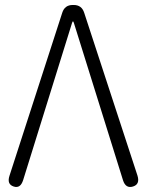

<svg xmlns="http://www.w3.org/2000/svg" viewBox="-20 -749 590 771"><path d="M35 0Q7 -9 18 -43L230 -698Q240 -729 272 -729H276Q308 -729 318 -698L532 -44Q543 -9 514 0Q485 9 474 -25L277 -656Q275 -663 273 -663Q271 -663 269 -656L73 -26Q62 9 35 0Z"/></svg>

Font: Resource Han Rounded JP Light
Style: Regular
Weight: 300
Designer: Cyano Hao (round all glyphs); Ryoko NISHIZUKA 西塚涼子 (kana, bopomofo & ideographs); Paul D. Hunt (Latin, Greek & Cyrillic)
Foundry: Cyano Hao
Version: 0.990